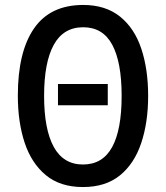

<svg xmlns="http://www.w3.org/2000/svg" viewBox="-20 -745 670 775"><path d="M578 -358Q578 -251 550 -167.5Q522 -84 464 -37Q406 10 315 10Q223 10 165 -38Q107 -86 79.5 -169Q52 -252 52 -359Q52 -536 117.5 -630.5Q183 -725 316 -725Q406 -725 464.5 -678Q523 -631 550.5 -548Q578 -465 578 -358ZM158 -358Q158 -223 197 -152Q236 -81 315 -81Q394 -81 432.5 -151Q471 -221 471 -358Q471 -494 433 -564.5Q395 -635 316 -635Q236 -635 197 -564Q158 -493 158 -358ZM214 -320V-406H415V-320Z"/></svg>

Font: Noto Sans Condensed Medium
Style: Regular
Weight: 500
Width: 3
Designer: Monotype Design Team
Foundry: Monotype Imaging Inc.
Version: Version 2.013; ttfautohint (v1.8.4.7-5d5b)